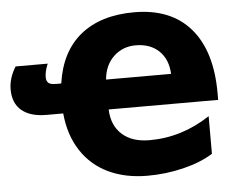

<svg xmlns="http://www.w3.org/2000/svg" viewBox="-68 -786 1071 859"><g transform="rotate(-5 467.5 -357.0)"><path d="M561 9.8Q461.9 9.8 385.7 -26.4Q309.6 -62.5 263.7 -133.1Q217.8 -203.6 209 -300.8H134.8Q61.5 -300.8 22.7 -333.5Q-16.1 -366.2 -16.1 -428.2Q-16.1 -479 15.1 -528.8H159.2Q145 -494.6 145 -469.2Q145 -452.1 154.1 -443.6Q163.1 -435.1 189 -435.1H211.9Q232.4 -577.1 323.2 -650.6Q414.1 -724.1 564 -724.1Q729 -724.1 816.9 -622.1Q904.8 -520 904.8 -331.1V-300.8H413.1Q415.5 -229 460.4 -188.5Q505.4 -147.9 584 -147.9Q729 -147.9 856 -231.9V-63Q801.8 -28.8 722.9 -9.5Q644 9.8 561 9.8ZM558.1 -576.2Q500 -576.2 459.5 -538.1Q418.9 -500 413.1 -435.1H705.1Q702.1 -501 662.6 -538.6Q623 -576.2 558.1 -576.2Z"/></g></svg>

Font: Black Ops One [rus by aLiNcE]
Style: Regular
Weight: 400
Designer: James Grieshaber
Foundry: James Grieshaber
Version: Version 1.002;May 25, 2024;FontCreator 13.0.0.2680 64-bit